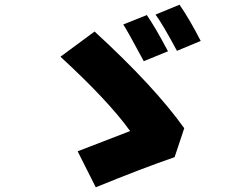

<svg xmlns="http://www.w3.org/2000/svg" viewBox="-20 -793 1040 816"><path d="M604 -729Q640 -677 694 -575L591 -533Q520 -665 504 -689ZM743 -773Q787 -709 833 -619L732 -577Q671 -691 641 -731ZM722 -125Q585 -78 387 3L310 -150L533 -236Q443 -362 237 -552L382 -659Q636 -426 763 -248Z"/></svg>

Font: Source Han Sans CN Heavy
Style: Bold
Weight: 900
Designer: Ryoko NISHIZUKA (kana & ideographs); Paul D. Hunt (Latin, Greek & Cyrillic); Wenlong ZHANG (bopomofo); Sandoll Communica
Foundry: Adobe Systems Incorporated
Version: Version 1.000;PS 1;hotconv 1.0.78;makeotf.lib2.5.61930